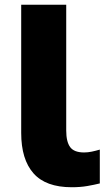

<svg xmlns="http://www.w3.org/2000/svg" viewBox="-20 -770 459 806"><path d="M69 -750H258V-222Q258 -175 274.5 -152.5Q291 -130 333 -130Q349 -130 365.5 -133.5Q382 -137 399 -142V0Q375 6 346 11Q317 16 281 16Q172 16 120.5 -42.5Q69 -101 69 -212Z"/></svg>

Font: Unbounded SemiBold
Style: Regular
Weight: 600
Designer: Luke Prowse, Jean-Baptiste Morizot, Fátima Lázaro, Florian Runge
Foundry: NaN
Version: Version 1.700